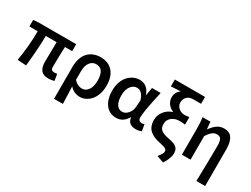

<svg xmlns="http://www.w3.org/2000/svg" viewBox="-66 -1361 2881 2202"><g transform="rotate(30 1374.5 -260.0)"><path d="M505.9 9.8Q437 9.8 407 -27.6Q377 -64.9 377 -136.2Q377 -156.2 378.7 -254.4Q380.4 -352.5 380.9 -398.9H237.8Q237.8 -263.7 210.9 6.8L95.2 0Q129.9 -203.6 129.9 -398.9H20V-485.8L91.8 -491.2H586.9V-398.9H491.2Q484.9 -271.5 484.9 -129.9Q484.9 -105 496.6 -94.5Q508.3 -84 532.2 -84Q537.6 -84 567.9 -87.9L582 -2Q545.9 9.8 505.9 9.8Z M679.7 178.2V-243.2Q679.7 -308.1 697 -358.6Q714.4 -409.2 745.4 -440.2Q776.4 -471.2 816.9 -487.1Q857.4 -502.9 905.8 -502.9Q1010.7 -502.9 1068.8 -437Q1127 -371.1 1127 -252.9Q1127 -191.9 1109.9 -140.9Q1092.8 -89.8 1064 -56.9Q1035.2 -23.9 999 -5.9Q962.9 12.2 923.8 12.2Q841.8 12.2 789.1 -49.8Q790.5 -12.2 793 61.8Q795.4 135.7 796.9 178.2ZM898.9 -83Q946.3 -83 977.5 -127.4Q1008.8 -171.9 1008.8 -252Q1008.8 -408.2 901.9 -408.2Q852.5 -408.2 820.8 -366Q789.1 -323.7 789.1 -249V-136.2Q835 -83 898.9 -83Z M1403.3 12.2Q1314.9 12.2 1262.7 -54.7Q1210.4 -121.6 1210.4 -240.2Q1210.4 -300.8 1228.3 -351.1Q1246.1 -401.4 1276.1 -434.1Q1306.2 -466.8 1345 -484.9Q1383.8 -502.9 1426.3 -502.9Q1473.1 -502.9 1510.7 -475.8Q1548.3 -448.7 1569.3 -390.1H1573.2L1591.3 -491.2H1705.6Q1702.6 -477.5 1692.1 -429.7Q1681.6 -381.8 1677.2 -360.4Q1672.9 -338.9 1664.8 -297.4Q1656.7 -255.9 1652.8 -231.4Q1648.9 -207 1645.8 -178.2Q1642.6 -149.4 1642.6 -129.9Q1642.6 -106 1655.8 -94Q1668.9 -82 1690.4 -82Q1704.1 -82 1723.6 -88.9L1738.3 -2.9Q1707 12.2 1663.6 12.2Q1562.5 12.2 1551.3 -78.1H1547.4Q1494.6 12.2 1403.3 12.2ZM1429.2 -83Q1470.2 -83 1503.7 -121.1Q1537.1 -159.2 1540.5 -211.9L1547.4 -299.8Q1515.6 -408.2 1442.4 -408.2Q1396 -408.2 1362.3 -364.5Q1328.6 -320.8 1328.6 -241.2Q1328.6 -164.6 1355.2 -123.8Q1381.8 -83 1429.2 -83Z M2127 186 2036.1 152.8Q2056.6 125.5 2063.2 116.2Q2069.8 106.9 2076.4 92.5Q2083 78.1 2083 65.9Q2083 44.4 2062.3 32.5Q2041.5 20.5 1980 7.8Q1938 -0.5 1906.7 -13.7Q1875.5 -26.9 1848.4 -48.6Q1821.3 -70.3 1807.1 -104.7Q1793 -139.2 1793 -185.1Q1793 -251 1834 -302.2Q1875 -353.5 1936 -372.1V-376Q1891.1 -394 1865 -430.4Q1838.9 -466.8 1838.9 -514.2Q1838.9 -547.9 1854.5 -576.4Q1870.1 -605 1897.9 -622.1Q1820.8 -618.7 1769 -615.2V-706.1H2168.9V-615.2H2061Q2015.6 -615.2 1985.4 -586.9Q1955.1 -558.6 1955.1 -511.2Q1955.1 -467.3 1988.5 -438.7Q2022 -410.2 2065.9 -410.2Q2097.7 -410.2 2128.9 -416V-315.9Q2095.7 -321.8 2053.2 -321.8Q1994.6 -321.8 1952.9 -288.6Q1911.1 -255.4 1911.1 -199.2Q1911.1 -170.9 1920.4 -150.9Q1929.7 -130.9 1949.7 -117.9Q1969.7 -105 1993.4 -97.4Q2017.1 -89.8 2053.2 -83Q2128.4 -68.8 2156.7 -43Q2185.1 -17.1 2185.1 36.1Q2185.1 63 2170.4 103.5Q2155.8 144 2127 186Z M2564.9 178.2Q2572.8 -136.2 2572.8 -293Q2572.8 -353.5 2557.1 -378.7Q2541.5 -403.8 2503.9 -403.8Q2471.2 -403.8 2444.6 -383.5Q2418 -363.3 2384.8 -314V0H2270V-348.1Q2270 -428.2 2260.7 -491.2H2364.7L2372.6 -397.9H2377Q2413.6 -449.7 2452.9 -476.3Q2492.2 -502.9 2542 -502.9Q2614.7 -502.9 2647.7 -453.6Q2680.7 -404.3 2680.7 -308.1V178.2Z"/></g></svg>

Font: Source Sans 3 Semibold
Style: Regular
Weight: 600
Designer: Paul D. Hunt
Foundry: Adobe
Version: Version 3.052;hotconv 1.1.0;makeotfexe 2.6.0